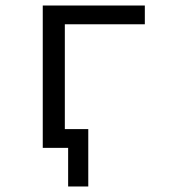

<svg xmlns="http://www.w3.org/2000/svg" viewBox="-20 -536 640 696"><path d="M135 -516H505V-448H215V-68H300V140H227V0H135Z"/></svg>

Font: PlemolJP35 Console
Style: Regular
Weight: 400
Version: v2.0.3; ttfautohint (v1.8.4.7-5d5b-dirty) -l 6 -r 45 -G 200 